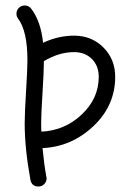

<svg xmlns="http://www.w3.org/2000/svg" viewBox="-20 -680 450 700"><path d="M150 -30Q150 -18 141.5 -9Q133 0 120 0Q96 0 91 -24Q70 -139 70 -230Q70 -267 75 -347Q80 -427 80 -460Q80 -567 46 -612Q40 -620 40 -630Q40 -642 48.5 -651Q57 -660 70 -660Q85 -660 94 -648Q129 -602 137 -524Q192 -550 250 -550Q314 -550 357 -507Q400 -464 400 -400Q400 -295 320.5 -220Q241 -145 135 -140Q141 -78 149 -36Q149 -35 149.5 -33Q150 -31 150 -30ZM340 -400Q340 -440 315 -465Q290 -490 250 -490Q195 -490 140 -457Q140 -420 135 -341.5Q130 -263 130 -230Q130 -212 131 -200Q216 -204 278 -262.5Q340 -321 340 -400Z"/></svg>

Font: Pecita
Style: Book
Weight: 400
Width: 7
Version: Version 4.3